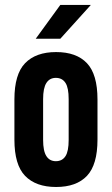

<svg xmlns="http://www.w3.org/2000/svg" viewBox="-20 -746 451 774"><path d="M81.1 -37.1Q38.1 -81.5 38.1 -183.1V-345.2Q38.1 -446.8 81.1 -491.2Q124.5 -536.1 206.1 -536.1Q288.1 -536.1 330.6 -491.2Q373 -446.3 373 -345.2V-183.1Q373 -82 330.6 -37.1Q288.1 7.8 206.1 7.8Q124.5 7.8 81.1 -37.1ZM244.1 -116.7Q256.8 -136.2 256.8 -182.1V-346.2Q256.8 -392.1 244.1 -411.6Q231 -432.1 205.1 -432.1Q180.2 -432.1 167 -411.6Q153.8 -391.1 153.8 -346.2V-182.1Q153.8 -137.2 167 -116.7Q180.2 -96.2 205.1 -96.2Q231 -96.2 244.1 -116.7ZM223.1 -726.1H346.2L223.1 -589.8H124Z"/></svg>

Font: D-DIN Condensed
Style: DINCondensed-Bold
Weight: 700
Width: 3
Designer: Charles Nix
Foundry: Datto Inc.
Version: Version 1.10